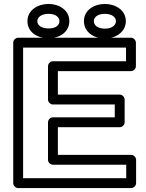

<svg xmlns="http://www.w3.org/2000/svg" viewBox="-20 -927 741 972"><path d="M561 -333H248C233 -333 223 -319 223 -308V-118C223 -103 237 -93 248 -93H619V-25H97V-686H618V-617H248C233 -617 223 -603 223 -592V-423C223 -408 237 -398 248 -398H561ZM586 -283C597 -283 611 -293 611 -308V-423C611 -434 601 -448 586 -448H273V-567H643C654 -567 668 -577 668 -592V-711C668 -722 658 -736 643 -736H72C61 -736 47 -726 47 -711V0C47 11 57 25 72 25H644C655 25 669 15 669 0V-118C669 -129 659 -143 644 -143H273V-283ZM226 -783C186 -783 169 -801 169 -820C169 -838 187 -857 226 -857C264 -857 281 -838 281 -820C281 -801 265 -783 226 -783ZM226 -733C279 -733 331 -763 331 -820C331 -876 279 -907 226 -907C173 -907 119 -877 119 -820C119 -762 172 -733 226 -733ZM511 -782C472 -782 455 -801 455 -820C455 -838 472 -857 511 -857C549 -857 567 -838 567 -820C567 -801 549 -782 511 -782ZM511 -732C564 -732 617 -764 617 -820C617 -876 564 -907 511 -907C458 -907 405 -877 405 -820C405 -763 457 -732 511 -732Z"/></svg>

Font: Asimov
Style: XWidOu
Weight: 500
Designer: Google
Version: Version 2.000980; 2014